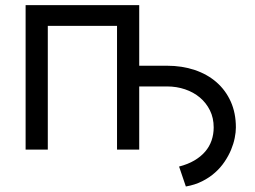

<svg xmlns="http://www.w3.org/2000/svg" viewBox="-20 -565 962 725"><path d="M76.7 -545.5H505.7V-316.8H610.8Q667.3 -316.8 715 -300.8Q762.8 -284.8 797.4 -254.6Q832 -224.4 851.4 -181.3Q870.7 -138.1 870.7 -83.8Q870.7 -65.7 866.3 -43.9Q861.9 -22 852.5 0.7Q843 23.4 827.9 45.8Q812.9 68.2 791.9 86.8Q771 105.5 743.6 119.3Q716.3 133.2 681.8 139.2L656.2 63.9Q689.3 55.4 713.8 41Q738.3 26.6 754.6 7.6Q771 -11.4 778.9 -34.6Q786.9 -57.9 786.9 -83.8Q786.9 -119.7 772.7 -148.3Q758.5 -176.8 734.6 -196.9Q710.6 -217 678.6 -227.8Q646.7 -238.6 610.8 -238.6H505.7V0H421.9V-467.3H160.5V0H76.7Z"/></svg>

Font: Interop
Style: Regular
Weight: 400
Designer: Rasmus Andersson, Google, Jang Haemin
Foundry: jhaemin
Version: Version 1.008